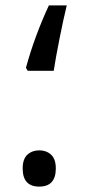

<svg xmlns="http://www.w3.org/2000/svg" viewBox="-20 -689 335 719"><path d="M127 9.8Q64.9 9.8 64.9 -58.1Q64.9 -93.8 82.8 -109.9Q100.6 -126 127 -126Q153.3 -126 171.1 -109.9Q189 -93.8 189 -58.1Q189 9.8 127 9.8ZM77.1 -435.1Q109.4 -553.2 163.1 -668.9H230Q217.8 -619.1 202.9 -544.2Q188 -469.2 181.2 -423.8H84Z"/></svg>

Font: Noto Sans Kufi Arabic
Style: Regular
Weight: 400
Designer: Monotype Design team
Foundry: Monotype Imaging Inc.
Version: Version 1.02